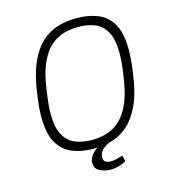

<svg xmlns="http://www.w3.org/2000/svg" viewBox="-121 -795 932 1038"><g transform="rotate(-15 344.5 -276.5)"><path d="M309 10Q246 10 194.5 -10Q143 -30 112 -81.5Q81 -133 81 -228Q81 -251 83 -279Q85 -307 92 -356Q106 -458 135 -524Q164 -590 205 -628Q246 -666 295.5 -681Q345 -696 399 -696H404Q467 -696 519 -676Q571 -656 601.5 -604.5Q632 -553 632 -458Q632 -436 630 -407.5Q628 -379 621 -330Q608 -228 578.5 -162Q549 -96 508 -58Q467 -20 417.5 -5Q368 10 314 10ZM314 -38Q358 -38 398 -50Q438 -62 471.5 -92.5Q505 -123 529.5 -178Q554 -233 566 -318Q571 -349 573.5 -370.5Q576 -392 577 -407.5Q578 -423 578.5 -434Q579 -445 579 -454Q579 -532 555 -574Q531 -616 490.5 -632Q450 -648 399 -648Q355 -648 315 -636Q275 -624 241.5 -593.5Q208 -563 183.5 -508Q159 -453 147 -368Q143 -337 140 -315.5Q137 -294 136 -278.5Q135 -263 134.5 -252Q134 -241 134 -232Q134 -155 158 -112.5Q182 -70 223 -54Q264 -38 314 -38ZM371 143Q339 143 311 129.5Q283 116 283 82Q283 55 304 32.5Q325 10 348 0H398Q366 16 354 33Q342 50 342 68Q342 87 354.5 93.5Q367 100 381 100Q399 100 416.5 95.5Q434 91 450 86L458 119Q437 131 415 137Q393 143 371 143Z"/></g></svg>

Font: Chivo Medium Thin
Style: Italic
Weight: 250
Italic angle: -8.05°
Version: Version 2.002